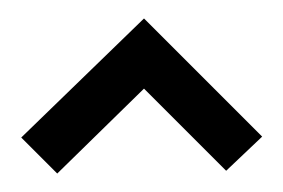

<svg xmlns="http://www.w3.org/2000/svg" viewBox="-20 -920 307 208"><path d="M264 -772 136 -900 3 -771 42 -732 136 -824 225 -735Z"/></svg>

Font: AdventPro_ExpandedRegular
Style: ExpandedRegular
Weight: 400
Width: 7
Designer: VivaRado, Andreas Kalpakidis
Foundry: VivaRado, Andreas Kalpakidis
Version: Version 3.000